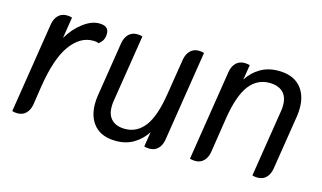

<svg xmlns="http://www.w3.org/2000/svg" viewBox="-69 -722 1563 933"><g transform="rotate(15 712.0 -255.0)"><path d="M34 2 106 -455Q111 -483 127.5 -499.5Q144 -516 170 -516Q185 -516 197 -512L180 -405Q210 -456 252 -487.5Q294 -519 332 -519Q381 -519 381 -481Q381 -460 373.5 -447Q366 -434 353 -425Q345 -430 324 -430Q260 -430 211 -362.5Q162 -295 139 -148L125 -55Q120 -27 103.5 -10.5Q87 6 61 6Q46 6 34 2Z M413 -136Q413 -156 416 -177L460 -455Q465 -483 481.5 -499.5Q498 -516 524 -516Q539 -516 551 -512L497 -171Q495 -161 495 -143Q495 -101 518.5 -78.5Q542 -56 585 -56Q645 -56 684 -107Q723 -158 741 -274L770 -455Q775 -483 791.5 -499.5Q808 -516 834 -516Q849 -516 861 -512L789 -55Q784 -27 767.5 -10.5Q751 6 725 6Q710 6 698 2L710 -73Q685 -34 646.5 -11Q608 12 558 12Q487 12 450 -28Q413 -68 413 -136Z M928 2 1000 -455Q1005 -483 1021.5 -499.5Q1038 -516 1064 -516Q1079 -516 1091 -512L1079 -437Q1104 -476 1143 -499Q1182 -522 1233 -522Q1305 -522 1342.5 -482Q1380 -442 1380 -374Q1380 -354 1377 -333L1333 -55Q1328 -27 1311.5 -10.5Q1295 6 1269 6Q1254 6 1242 2L1296 -339Q1298 -349 1298 -366Q1298 -409 1274 -431.5Q1250 -454 1206 -454Q1145 -454 1105.5 -403Q1066 -352 1047 -236L1019 -55Q1014 -27 997.5 -10.5Q981 6 955 6Q940 6 928 2Z"/></g></svg>

Font: Thasadith
Style: Bold Italic
Weight: 700
Italic angle: -9°
Designer: Cadson Demak Co.,Ltd.
Foundry: Cadson Demak Co.,Ltd.
Version: Version 1.000; ttfautohint (v1.6)